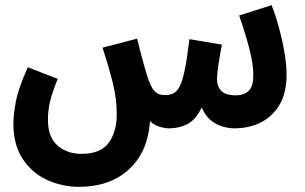

<svg xmlns="http://www.w3.org/2000/svg" viewBox="-20 -493 1182 745"><path d="M286 232Q222 232 163.5 205.5Q105 179 68.5 124.5Q32 70 32 -13Q32 -48 41.5 -99Q51 -150 88 -232L204 -187Q182 -133 174 -98.5Q166 -64 166 -29Q166 40 203.5 72Q241 104 296 104Q370 104 401.5 61.5Q433 19 433 -50Q433 -110 417.5 -172Q402 -234 378 -308L512 -343Q526 -286 535 -254Q544 -222 549 -205Q564 -155 580 -139Q596 -123 621 -124Q639 -124 652.5 -130.5Q666 -137 677 -157.5Q688 -178 697 -222Q706 -266 715 -341L841 -320Q834 -284 828 -245Q822 -206 822 -183Q822 -158 838.5 -140.5Q855 -123 896 -123Q925 -123 944 -139.5Q963 -156 963 -203Q963 -244 947.5 -304Q932 -364 908 -433L1034 -473Q1051 -429 1064 -380Q1077 -331 1084.5 -285Q1092 -239 1092 -203Q1092 -134 1065.5 -88Q1039 -42 993 -18.5Q947 5 889 5Q867 5 842 -2.5Q817 -10 796 -28Q775 -46 763 -76Q737 -25 704.5 -10Q672 5 637 5Q620 5 599.5 -1Q579 -7 562 -23Q554 97 480 164.5Q406 232 286 232Z"/></svg>

Font: Noto Sans Arabic ExtCond
Style: Bold
Weight: 700
Width: 2
Designer: Monotype Design Team, Nadine Chahine, Nizar Qandah and Khaled Hosny
Foundry: Monotype Imaging Inc.
Version: Version 2.012; ttfautohint (v1.8.4.7-5d5b)